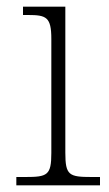

<svg xmlns="http://www.w3.org/2000/svg" viewBox="-20 -556 328 576"><path d="M29 0H280V-25H255C187 -25 176 -30 176 -98V-536H49V-511H64C119 -511 134 -505 134 -439V-97C134 -30 122 -25 56 -25H29Z"/></svg>

Font: Noto Serif Sinhala ExtraLight
Style: Regular
Weight: 200
Designer: Jelle Bosma - Monotype Design Team
Foundry: Monotype Imaging Inc.
Version: Version 2.007